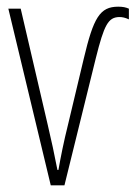

<svg xmlns="http://www.w3.org/2000/svg" viewBox="-20 -555 406 575"><path d="M334 -535C279 -535 260 -502 231 -380L184 -183C171 -131 162 -86 155 -46H152C143 -93 134 -134 123 -181L42 -529H5L132 0H173L267 -381C292 -481 304 -503 337 -504C347 -504 355 -502 366 -497V-529C357 -533 348 -535 334 -535Z"/></svg>

Font: Noto Sans ExtraCondensed ExtraLight
Style: Regular
Weight: 200
Width: 2
Designer: Monotype Design Team
Foundry: Monotype Imaging Inc.
Version: Version 2.013